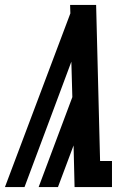

<svg xmlns="http://www.w3.org/2000/svg" viewBox="-20 -755 540 775"><path d="M0 0 264 -701 263 -735Q289 -735 315.5 -735Q342 -735 368 -735L384 -105H432V0H281L277 -168L214 0H136L272 -363L268 -506L180 -270L79 0Z"/></svg>

Font: Iosevka Slab Extrabold
Style: Italic
Weight: 800
Italic angle: -9°
Monospace: yes
Designer: Belleve Invis
Foundry: Belleve Invis
Version: Version 11.1.0; ttfautohint (v1.8.3)